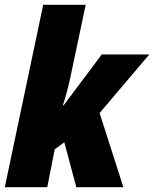

<svg xmlns="http://www.w3.org/2000/svg" viewBox="-23 -780 642 800"><path d="M174 0 205 -158 245 -187 295 0H491L392 -309L599 -553H401L242 -341H239Q255 -390 269 -452L334 -760H157L-3 0Z"/></svg>

Font: Noto Sans Display SemiCondensed Black
Style: Italic
Weight: 900
Width: 4
Designer: Monotype Design team
Foundry: Monotype Imaging Inc.
Version: 1.000